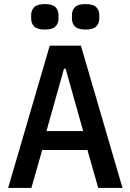

<svg xmlns="http://www.w3.org/2000/svg" viewBox="-20 -922 640 942"><path d="M462 0 409 -186H187L134 0H20L224 -698H377L581 0ZM302 -585H294L208 -279H388ZM133 -830V-849Q133 -872 148 -887Q163 -902 200 -902Q237 -902 252 -887Q267 -872 267 -849V-830Q267 -807 252 -792Q237 -777 200 -777Q163 -777 148 -792Q133 -807 133 -830ZM333 -830V-849Q333 -872 348 -887Q363 -902 400 -902Q437 -902 452 -887Q467 -872 467 -849V-830Q467 -807 452 -792Q437 -777 400 -777Q363 -777 348 -792Q333 -807 333 -830Z"/></svg>

Font: IBM Plaex Mono Medium
Style: Regular
Weight: 500
Designer: Mike Abbink, Paul van der Laan, Pieter van Rosmalen
Foundry: Bold Monday
Version: Version 2.003